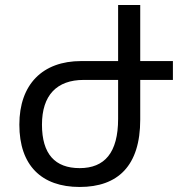

<svg xmlns="http://www.w3.org/2000/svg" viewBox="-20 -734 731 764"><path d="M313 -416H450V-261C450 -126 396 -65 297 -65C199 -65 147 -121 147 -238C147 -355 206 -416 313 -416ZM303 -491C149 -491 57 -398 57 -238C57 -76 145 10 297 10C449 10 538 -74 538 -258V-416H668V-491H538V-714H450V-491Z"/></svg>

Font: Noto Sans Armenian SemiCondensed
Style: Regular
Weight: 400
Width: 4
Designer: Monotype Design Team
Foundry: Monotype Imaging Inc.
Version: Version 2.008